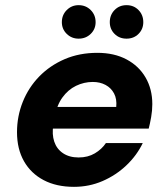

<svg xmlns="http://www.w3.org/2000/svg" viewBox="-20 -713 648 745"><path d="M267 12Q199 12 149.5 -14Q100 -40 73 -87.5Q46 -135 46 -200Q46 -262 68.5 -318Q91 -374 132.5 -416.5Q174 -459 231 -483.5Q288 -508 358 -508Q423 -508 471 -482.5Q519 -457 545 -412Q571 -367 571 -309Q571 -284 566.5 -258.5Q562 -233 557 -214H146L161 -298H431Q434 -329 422.5 -350.5Q411 -372 389.5 -383.5Q368 -395 340 -395Q306 -395 275 -380Q244 -365 222 -334.5Q200 -304 192 -257L187 -228Q181 -192 190.5 -163.5Q200 -135 224.5 -118.5Q249 -102 285 -102Q321 -102 348 -118Q375 -134 391 -158H534Q511 -110 470.5 -71.5Q430 -33 378 -10.5Q326 12 267 12ZM285 -563Q258 -563 239 -581.5Q220 -600 220 -627Q220 -655 239 -674Q258 -693 285 -693Q313 -693 332 -674Q351 -655 351 -627Q351 -600 332 -581.5Q313 -563 285 -563ZM471 -563Q443 -563 424.5 -581.5Q406 -600 406 -627Q406 -655 424.5 -674Q443 -693 471 -693Q499 -693 517.5 -674Q536 -655 536 -627Q536 -600 517.5 -581.5Q499 -563 471 -563Z"/></svg>

Font: DM Sans 24pt ExtraBold
Style: Italic
Weight: 800
Italic angle: -10°
Designer: Colophon Foundry, Jonny Pinhorn
Foundry: Colophon Foundry
Version: Version 4.004;gftools[0.9.30]